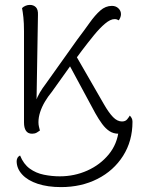

<svg xmlns="http://www.w3.org/2000/svg" viewBox="-20 -536 580 784"><path d="M510 -64Q514 -60 517.5 -54Q521 -48 521 -39Q521 40 482.5 100.5Q444 161 378 194.5Q312 228 229 228Q175 228 134 214.5Q93 201 70.5 176.5Q48 152 48 122Q48 116 51 109.5Q54 103 62 99Q76 134 101.5 152.5Q127 171 159.5 177.5Q192 184 224 184Q284 184 336.5 160.5Q389 137 424 94.5Q459 52 465 -6L495 4Q490 6 482 8Q474 10 464 10Q443 10 427 -0.5Q411 -11 397 -30Q383 -49 369 -74L266 -265L191 -160Q176 -142 163.5 -121Q151 -100 144 -78.5Q137 -57 137 -37Q137 -27 139 -19Q141 -11 143 -3Q138 1 130 5.5Q122 10 111 10Q94 10 86 -2Q78 -14 78 -36V-408Q78 -442 75.5 -465Q73 -488 70 -503Q76 -509 84.5 -512.5Q93 -516 102 -516Q117 -516 126.5 -506.5Q136 -497 135 -475L129 -114L125 -120Q132 -140 143 -158.5Q154 -177 165 -191L296 -375Q324 -412 346 -443Q368 -474 389.5 -493Q411 -512 437 -512Q453 -512 463.5 -502Q474 -492 474 -478Q474 -471 471 -464Q468 -457 465 -453Q461 -455 457.5 -456.5Q454 -458 448 -458Q431 -458 409 -439.5Q387 -421 363 -391.5Q339 -362 314 -329L294 -302L404 -111Q424 -76 441.5 -58Q459 -40 478 -40Q492 -40 499 -48.5Q506 -57 510 -64Z"/></svg>

Font: Arima Thin Light
Style: Regular
Weight: 300
Version: Version 1.100